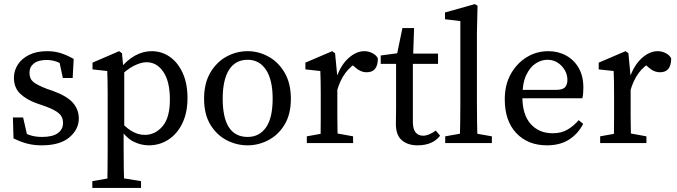

<svg xmlns="http://www.w3.org/2000/svg" viewBox="-20 -699 3305 938"><path d="M184 11Q145 11 112.5 2.5Q80 -6 46 -23L43 -125H93L118 -15L72 -35V-68Q96 -49 123.5 -39.5Q151 -30 185 -30Q237 -30 262.5 -48.5Q288 -67 288 -99Q288 -128 267.5 -145.5Q247 -163 203 -179L160 -194Q109 -212 78.5 -241.5Q48 -271 48 -319Q48 -353 66.5 -382.5Q85 -412 121.5 -430.5Q158 -449 210 -449Q247 -449 278 -439Q309 -429 340 -411L335 -318H287L267 -412L302 -397V-372Q259 -406 208 -406Q167 -406 145.5 -389Q124 -372 124 -344Q124 -314 143 -298.5Q162 -283 209 -265L238 -255Q307 -230 336 -197Q365 -164 365 -120Q365 -67 319 -28Q273 11 184 11Z M431 219V186L534 168H559L669 186V219ZM504 219Q505 169 505.5 121Q506 73 506 25V-237Q506 -275 505.5 -299.5Q505 -324 504 -352L432 -360V-393L562 -449L576 -439L583 -362L587 -359V-72L584 -66V23Q584 120 587 219ZM707 11Q669 11 632.5 -7Q596 -25 562 -76H543L551 -126Q587 -81 620 -60.5Q653 -40 687 -40Q738 -40 774 -82Q810 -124 810 -212Q810 -301 778 -348Q746 -395 696 -395Q669 -395 634 -377.5Q599 -360 551 -313L543 -359H563Q599 -405 639 -427Q679 -449 721 -449Q770 -449 809.5 -421.5Q849 -394 872.5 -342.5Q896 -291 896 -220Q896 -149 871 -97Q846 -45 803 -17Q760 11 707 11Z M1190 11Q1135 11 1086.5 -14.5Q1038 -40 1007.5 -90.5Q977 -141 977 -217Q977 -292 1007.5 -344Q1038 -396 1086.5 -422.5Q1135 -449 1190 -449Q1243 -449 1291.5 -422.5Q1340 -396 1370.5 -344Q1401 -292 1401 -217Q1401 -141 1370.5 -90.5Q1340 -40 1291.5 -14.5Q1243 11 1190 11ZM1190 -30Q1247 -30 1279.5 -76.5Q1312 -123 1312 -217Q1312 -309 1279.5 -358Q1247 -407 1190 -407Q1130 -407 1099 -358Q1068 -309 1068 -217Q1068 -30 1190 -30Z M1479 0V-33L1580 -51H1606L1705 -33V0ZM1545 0Q1546 -21 1546.5 -55.5Q1547 -90 1547 -127.5Q1547 -165 1547 -193V-237Q1547 -275 1546.5 -299.5Q1546 -324 1545 -352L1472 -360V-393L1603 -449L1617 -439L1628 -324V-193Q1628 -165 1628 -127.5Q1628 -90 1629 -55.5Q1630 -21 1630 0ZM1626 -254 1612 -318H1623Q1644 -380 1682 -414.5Q1720 -449 1760 -449Q1780 -449 1799 -439.5Q1818 -430 1826 -414Q1826 -346 1772 -346Q1741 -346 1715 -370L1690 -392L1734 -400Q1693 -377 1667 -342Q1641 -307 1626 -254Z M2020 11Q1972 11 1943 -14Q1914 -39 1914 -94Q1914 -111 1914.5 -128Q1915 -145 1915 -172V-387H1840V-428L1953 -443L1915 -412L1946 -562H2003L1998 -419L1997 -401V-104Q1997 -68 2010.5 -52Q2024 -36 2047 -36Q2074 -36 2109 -61L2130 -36Q2094 11 2020 11ZM1956 -387V-437H2120V-387Z M2155 0V-33L2257 -51H2280L2383 -33V0ZM2226 0Q2229 -96 2229 -193V-596L2154 -605V-638L2300 -679L2313 -671L2310 -541V-193Q2310 -96 2313 0Z M2652 11Q2559 11 2502.5 -48.5Q2446 -108 2446 -214Q2446 -285 2475.5 -337.5Q2505 -390 2553 -419.5Q2601 -449 2659 -449Q2707 -449 2746 -427.5Q2785 -406 2807.5 -366.5Q2830 -327 2830 -271Q2830 -238 2825 -219H2483V-260H2697Q2730 -260 2741 -273.5Q2752 -287 2752 -308Q2752 -347 2723.5 -377Q2695 -407 2654 -407Q2625 -407 2597 -389Q2569 -371 2550.5 -331.5Q2532 -292 2532 -226Q2532 -139 2572.5 -93.5Q2613 -48 2680 -48Q2723 -48 2753 -66Q2783 -84 2807 -112L2829 -94Q2804 -45 2760 -17Q2716 11 2652 11Z M2912 0V-33L3013 -51H3039L3138 -33V0ZM2978 0Q2979 -21 2979.5 -55.5Q2980 -90 2980 -127.5Q2980 -165 2980 -193V-237Q2980 -275 2979.5 -299.5Q2979 -324 2978 -352L2905 -360V-393L3036 -449L3050 -439L3061 -324V-193Q3061 -165 3061 -127.5Q3061 -90 3062 -55.5Q3063 -21 3063 0ZM3059 -254 3045 -318H3056Q3077 -380 3115 -414.5Q3153 -449 3193 -449Q3213 -449 3232 -439.5Q3251 -430 3259 -414Q3259 -346 3205 -346Q3174 -346 3148 -370L3123 -392L3167 -400Q3126 -377 3100 -342Q3074 -307 3059 -254Z"/></svg>

Font: Lisu Bosa Light
Style: Regular
Weight: 300
Designer: David Morse, Annie Olsen, Victor Gaultney, Frank Grießhammer (Latin)
Foundry: SIL International
Version: Version 2.000